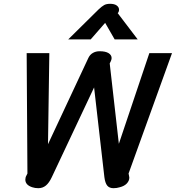

<svg xmlns="http://www.w3.org/2000/svg" viewBox="-20 -979 923 1008"><path d="M113 -36Q113 -48 119 -58L124 -68L120 -700H239L232 -222L444 -675Q452 -692 467.5 -701Q483 -710 503 -710Q534 -710 550 -700Q566 -690 566 -674Q566 -666 561 -656L556 -646L604 -224L764 -700H883L655 -68L657 -58Q659 -50 659 -47Q659 -30 646 -16Q633 -2 609 4Q593 9 576 9Q554 9 543 -4.5Q532 -18 528 -49L474 -520L252 -49Q238 -19 221 -5Q204 9 181 9Q164 9 149 4Q113 -8 113 -36ZM497 -929Q515 -946 527 -952.5Q539 -959 558 -959Q581 -959 593 -950Q605 -941 605 -928Q605 -921 602 -915L598 -910L703 -772H582L532 -859L456 -772H338Z"/></svg>

Font: Niramit SemiBold
Style: Italic
Weight: 600
Italic angle: -10°
Designer: Katatrad Aksorn Co.,Ltd.
Foundry: Cadson Demak Co.,Ltd.
Version: Version 1.001; ttfautohint (v1.6)